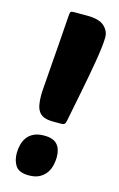

<svg xmlns="http://www.w3.org/2000/svg" viewBox="-117 -790 528 850"><g transform="rotate(15 147.5 -365.0)"><path d="M127 -178Q169 -178 187 -157.5Q205 -137 205 -100Q205 -84 201 -65Q197 -46 186.5 -29.5Q176 -13 156.5 -1.5Q137 10 106 10Q61 10 45 -13.5Q29 -37 29 -72Q29 -92 34 -111Q39 -130 50 -145Q61 -160 80 -169Q99 -178 127 -178ZM149 -248Q124 -248 108 -254Q92 -260 83 -272.5Q74 -285 70.5 -303.5Q67 -322 67 -346Q67 -355 67.5 -365.5Q68 -376 69.5 -392Q71 -408 72.5 -432Q74 -456 77 -493.5Q80 -531 84 -584Q88 -637 93 -711Q94 -733 98 -737Q101 -740 114 -740H173Q228 -740 251.5 -718.5Q275 -697 275 -668Q275 -650 271.5 -620.5Q268 -591 262 -555Q256 -519 248.5 -479.5Q241 -440 233.5 -401.5Q226 -363 219 -328Q212 -293 207 -268Q205 -256 200.5 -252Q196 -248 185 -248Z"/></g></svg>

Font: Poetsen One
Style: Regular
Weight: 400
Designer: Pablo Impallari, Rodrigo Fuenzalida
Foundry: Pablo Impallari, Rodrigo Fuenzalida
Version: Version 1.001; ttfautohint (v0.93) -l 8 -r 50 -G 200 -x 14 -